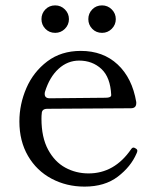

<svg xmlns="http://www.w3.org/2000/svg" viewBox="-20 -679 583 713"><path d="M490 -119Q490 -115 487 -109Q466 -60 417.5 -23Q369 14 294 14Q227 14 171.5 -15.5Q116 -45 84 -100Q52 -155 52 -228Q52 -292 78 -352Q104 -412 155.5 -451Q207 -490 280 -490Q363 -490 417 -439.5Q471 -389 486 -300V-296Q486 -277 466 -277L156 -275Q135 -275 135 -257Q134 -251 134 -238Q134 -169 158.5 -123.5Q183 -78 222.5 -56.5Q262 -35 309 -35Q405 -35 467 -125Q471 -131 476 -131Q479 -131 485 -127Q490 -124 490 -119ZM147 -338Q146 -335 146 -330Q146 -314 165 -314L372 -316Q393 -316 393 -326Q390 -392 356.5 -423Q323 -454 274 -454Q231 -454 197.5 -423.5Q164 -393 147 -338ZM185 -659Q163 -659 148.5 -644Q134 -629 134 -608Q134 -587 148.5 -572Q163 -557 185 -557Q206 -557 221 -572Q236 -587 236 -608Q236 -629 221 -644Q206 -659 185 -659ZM359 -659Q337 -659 322.5 -644Q308 -629 308 -608Q308 -587 322.5 -572Q337 -557 359 -557Q380 -557 395 -572Q410 -587 410 -608Q410 -629 395 -644Q380 -659 359 -659Z"/></svg>

Font: Shippori Mincho B1
Style: Regular
Weight: 400
Designer: FONTDASU
Foundry: FONTDASU / Google Inc. / but / Adobe
Version: Version 3.110; ttfautohint (v1.8.3)